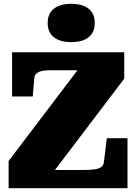

<svg xmlns="http://www.w3.org/2000/svg" viewBox="-20 -983 715 1003"><path d="M249 -616Q229 -616 213 -614.5Q197 -613 185 -608Q173 -603 166.5 -595Q160 -587 159 -573L151 -479H43V-710H629V-572L217 -29L175 -95H413Q451 -95 474.5 -98.5Q498 -102 509.5 -111Q521 -120 523 -138L538 -261H646V0H25V-142L425 -669L458 -616ZM352 -763Q294 -763 261.5 -788.5Q229 -814 229 -863Q229 -912 261.5 -937.5Q294 -963 352 -963Q411 -963 443 -937.5Q475 -912 475 -863Q475 -814 443 -788.5Q411 -763 352 -763Z"/></svg>

Font: Roboto Serif 20pt Black
Style: Regular
Weight: 900
Version: Version 1.008